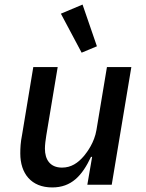

<svg xmlns="http://www.w3.org/2000/svg" viewBox="-20 -810 640 842"><path d="M363 0H470L556 -516H449L403 -240C394 -185 362 -143 349 -127C322 -95 292 -75 252 -75C199 -75 177 -111 177 -158C177 -175 180 -197 183 -216L233 -516H126L77 -220C70 -185 69 -161 69 -137C69 -49 117 12 209 12C293 12 340 -39 379 -122H384ZM338 -579 405 -607 342 -790 247 -750Z"/></svg>

Font: IBM Mono Medium
Style: Italic
Weight: 500
Italic angle: -9°
Monospace: yes
Designer: Mike Abbink, Paul van der Laan, Pieter van Rosmalen
Foundry: Bold Monday
Version: Version 2.3